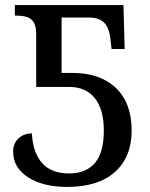

<svg xmlns="http://www.w3.org/2000/svg" viewBox="-20 -734 598 764"><path d="M268.1 -443.8Q378.9 -443.8 441.4 -383.8Q503.9 -323.7 503.9 -214.8Q503.9 -109.4 437.5 -49.8Q371.1 9.8 247.1 9.8Q150.9 9.8 91.6 -28.6Q32.2 -66.9 32.2 -130.9Q32.2 -162.6 53.2 -182.9Q74.2 -203.1 106.9 -203.1Q110.8 -127 147.2 -85.4Q183.6 -43.9 254.9 -43.9Q322.3 -43.9 357.7 -85.4Q393.1 -127 393.1 -214.8Q393.1 -298.8 357.2 -343.5Q321.3 -388.2 254.9 -388.2H124V-600.1Q124 -637.2 106.9 -654.5Q89.8 -671.9 43.9 -671.9H39.1V-713.9H471.2L476.1 -539.1H423.8L418.9 -582Q413.6 -626.5 392.8 -645.3Q372.1 -664.1 335.9 -664.1H225.1V-443.8Z"/></svg>

Font: Noto Serif
Style: Regular
Weight: 400
Designer: Monotype Design team
Foundry: Monotype Imaging Inc.
Version: Version 1.02